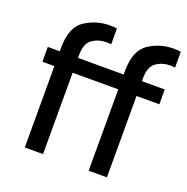

<svg xmlns="http://www.w3.org/2000/svg" viewBox="-127 -830 926 949"><g transform="rotate(20 336.0 -355.5)"><path d="M199 -428V0H103V-428H40V-506H103V-523Q103 -633 162 -672Q221 -711 293 -711Q307 -711 317 -710Q327 -709 330 -708V-625Q328 -625 321.5 -626Q315 -627 305 -627Q264 -627 231.5 -605Q199 -583 199 -521V-506H439V-523Q439 -633 498 -672Q557 -711 629 -711Q643 -711 653 -710Q663 -709 666 -708V-625Q664 -625 657.5 -626Q651 -627 641 -627Q600 -627 567.5 -605Q535 -583 535 -521V-506H655V-428H535V0H439V-428Z"/></g></svg>

Font: Museo Sans Medium
Style: Regular
Weight: 500
Designer: Jos Buivenga
Foundry: Jos Buivenga & Rosetta Type Foundry (extension, remastering)
Version: Version 3.600;PS 1.000;hotconv 1.0.88;makeotf.lib2.5.647800;